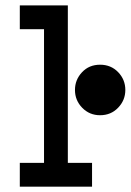

<svg xmlns="http://www.w3.org/2000/svg" viewBox="-20 -704 493 724"><path d="M452.6 -364.7Q452.6 -326.2 425.5 -297.9Q398.4 -269.5 357.4 -269.5Q317.4 -269.5 290 -297.6Q262.7 -325.7 262.7 -364.7Q262.7 -403.3 289.3 -431.6Q315.9 -460 357.4 -460Q398.4 -460 425.5 -431.9Q452.6 -403.8 452.6 -364.7ZM327.1 -89.8V0H54.7V-89.8H146V-593.8H54.7V-683.6H235.8V-89.8Z"/></svg>

Font: Anka/Coder Narrow
Style: Bold
Weight: 700
Width: 3
Monospace: yes
Version: Version 001.100